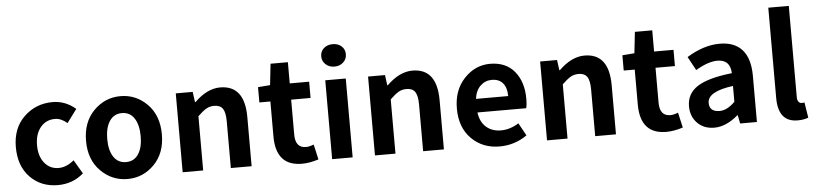

<svg xmlns="http://www.w3.org/2000/svg" viewBox="-47 -1077 5757 1357"><g transform="rotate(-5 2831.5 -398.5)"><path d="M317.4 13.7Q198.2 13.7 121.1 -65.4Q43.9 -144.5 43.9 -279.3Q43.9 -414.1 127.4 -494.1Q210.9 -574.2 330.1 -574.2Q419.9 -574.2 493.2 -511.7L422.9 -417Q379.9 -454.1 336.9 -454.1Q272.5 -454.1 233.4 -406.2Q194.3 -358.4 194.3 -279.3Q194.3 -201.2 232.9 -153.8Q271.5 -106.4 333 -106.4Q388.7 -106.4 442.4 -151.4L500 -53.7Q423.8 13.7 317.4 13.7Z M542 -279.3Q542 -413.1 621.6 -493.7Q701.2 -574.2 811.5 -574.2Q921.9 -574.2 1001 -494.1Q1080.1 -414.1 1080.1 -279.3Q1080.1 -146.5 1001 -66.4Q921.9 13.7 811.5 13.7Q701.2 13.7 621.6 -66.4Q542 -146.5 542 -279.3ZM929.7 -279.3Q929.7 -360.4 898.9 -407.2Q868.2 -454.1 811.5 -454.1Q754.9 -454.1 723.6 -407.2Q692.4 -360.4 692.4 -279.3Q692.4 -199.2 723.6 -152.8Q754.9 -106.4 811.5 -106.4Q868.2 -106.4 898.9 -152.8Q929.7 -199.2 929.7 -279.3Z M1203.1 0V-559.6H1323.2L1333 -486.3H1336.9Q1426.8 -574.2 1518.6 -574.2Q1692.4 -574.2 1692.4 -348.6V0H1544.9V-331.1Q1544.9 -394.5 1526.4 -421.4Q1507.8 -448.2 1465.8 -448.2Q1433.6 -448.2 1408.7 -433.6Q1383.8 -418.9 1348.6 -384.8V0Z M2048.8 13.7Q1864.3 13.7 1864.3 -196.3V-444.3H1786.1V-552.7L1872.1 -559.6L1888.7 -710H2011.7V-559.6H2149.4V-444.3H2011.7V-196.3Q2011.7 -101.6 2087.9 -101.6Q2110.4 -101.6 2142.6 -114.3L2167 -6.8Q2103.5 13.7 2048.8 13.7Z M2263.7 0V-559.6H2409.2V0ZM2337.9 -650.4Q2299.8 -650.4 2274.9 -673.3Q2250 -696.3 2250 -730.5Q2250 -765.6 2274.9 -787.6Q2299.8 -809.6 2337.9 -809.6Q2376 -809.6 2400.4 -787.6Q2424.8 -765.6 2424.8 -730.5Q2424.8 -696.3 2399.9 -673.3Q2375 -650.4 2337.9 -650.4Z M2567.4 0V-559.6H2687.5L2697.3 -486.3H2701.2Q2791 -574.2 2882.8 -574.2Q3056.6 -574.2 3056.6 -348.6V0H2909.2V-331.1Q2909.2 -394.5 2890.6 -421.4Q2872.1 -448.2 2830.1 -448.2Q2797.9 -448.2 2772.9 -433.6Q2748 -418.9 2712.9 -384.8V0Z M3451.2 13.7Q3331.1 13.7 3252 -65.4Q3172.9 -144.5 3172.9 -279.3Q3172.9 -410.2 3250.5 -492.2Q3328.1 -574.2 3433.6 -574.2Q3545.9 -574.2 3606.9 -500Q3668 -425.8 3668 -305.7Q3668 -261.7 3661.1 -239.3H3315.4Q3324.2 -171.9 3365.7 -135.3Q3407.2 -98.6 3470.7 -98.6Q3535.2 -98.6 3596.7 -137.7L3646.5 -47.9Q3558.6 13.7 3451.2 13.7ZM3313.5 -335.9H3542Q3542 -394.5 3515.1 -427.2Q3488.3 -460 3435.5 -460Q3389.6 -460 3355.5 -427.7Q3321.3 -395.5 3313.5 -335.9Z M3788.1 0V-559.6H3908.2L3918 -486.3H3921.9Q4011.7 -574.2 4103.5 -574.2Q4277.3 -574.2 4277.3 -348.6V0H4129.9V-331.1Q4129.9 -394.5 4111.3 -421.4Q4092.8 -448.2 4050.8 -448.2Q4018.6 -448.2 3993.7 -433.6Q3968.8 -418.9 3933.6 -384.8V0Z M4633.8 13.7Q4449.2 13.7 4449.2 -196.3V-444.3H4371.1V-552.7L4457 -559.6L4473.6 -710H4596.7V-559.6H4734.4V-444.3H4596.7V-196.3Q4596.7 -101.6 4672.9 -101.6Q4695.3 -101.6 4727.5 -114.3L4752 -6.8Q4688.5 13.7 4633.8 13.7Z M4974.6 13.7Q4900.4 13.7 4854.5 -33.2Q4808.6 -80.1 4808.6 -152.3Q4808.6 -242.2 4885.3 -291.5Q4961.9 -340.8 5130.9 -359.4Q5127 -456.1 5036.1 -456.1Q4971.7 -456.1 4881.8 -403.3L4829.1 -500Q4949.2 -574.2 5062.5 -574.2Q5168.9 -574.2 5223.1 -511.7Q5277.3 -449.2 5277.3 -327.1V0H5158.2L5146.5 -59.6H5143.6Q5058.6 13.7 4974.6 13.7ZM5022.5 -100.6Q5075.2 -100.6 5130.9 -156.2V-268.6Q4949.2 -245.1 4949.2 -164.1Q4949.2 -100.6 5022.5 -100.6Z M5565.4 13.7Q5427.7 13.7 5427.7 -157.2V-797.9H5573.2V-150.4Q5573.2 -127.9 5582.5 -117.2Q5591.8 -106.4 5603.5 -106.4Q5614.3 -106.4 5624 -108.4L5641.6 1Q5610.4 13.7 5565.4 13.7Z"/></g></svg>

Font: Nasu
Style: Bold
Weight: 700
Designer: Ryoko NISHIZUKA (kana &amp; ideographs); Paul D. Hunt (Latin, Greek &amp; Cyrillic); Wenlong ZHANG (bopomofo); Sandoll C
Version: Version 2014.1215